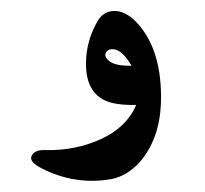

<svg xmlns="http://www.w3.org/2000/svg" viewBox="-20 -285 373 349"><path d="M219.2 -165.5Q203.6 -191.4 189.9 -194.8Q176.8 -197.8 172.4 -189Q168.9 -181.6 178.7 -173.8Q189.9 -165 219.2 -165.5ZM227.5 -94.2Q201.7 -93.8 184.6 -97.7Q131.8 -110.4 136.7 -180.2Q139.2 -215.8 158.2 -248Q168.9 -265.1 188.2 -265.1Q207.5 -265.1 227.1 -245.6Q275.9 -194.8 272.5 -96.2Q269.5 -31.2 233.9 9.8Q210.4 35.2 182.6 40.5Q116.2 52.2 54.7 20.5Q32.2 8.8 37.6 -2Q43 -12.7 61 -12.2Q116.2 -10.7 163.1 -32Q210 -53.2 227.5 -94.2Z"/></svg>

Font: Amiri
Style: Bold Slanted
Weight: 700
Italic angle: 9°
Designer: Khaled Hosny
Version: Version 000.107